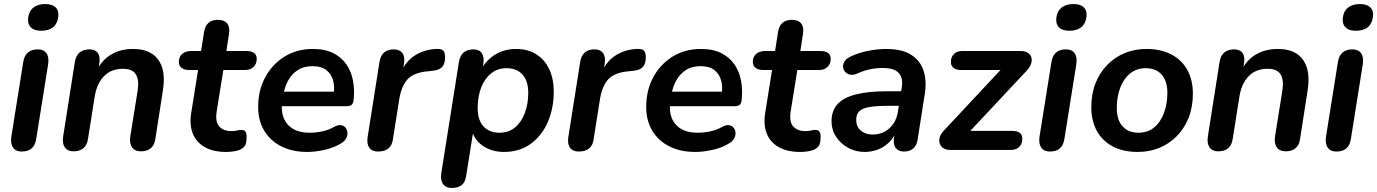

<svg xmlns="http://www.w3.org/2000/svg" viewBox="-20 -741 6807 949"><path d="M87 8Q58 8 44.5 -11.5Q31 -31 36 -65L95 -435Q100 -466 118 -481.5Q136 -497 167 -497Q196 -497 209.5 -478Q223 -459 218 -424L159 -54Q154 -23 136.5 -7.5Q119 8 87 8ZM183 -589Q149 -589 132.5 -605.5Q116 -622 119 -652Q123 -686 145 -703.5Q167 -721 204 -721Q238 -721 255 -704.5Q272 -688 268 -658Q264 -624 242.5 -606.5Q221 -589 183 -589Z M343 7Q314 7 300.5 -12.5Q287 -32 292 -66L350 -435Q355 -466 373.5 -481.5Q392 -497 422 -497Q450 -497 463 -480Q476 -463 471 -429L461 -365L457 -390Q482 -443 528.5 -471Q575 -499 638 -499Q692 -499 728.5 -477Q765 -455 780.5 -409.5Q796 -364 785 -293L748 -55Q744 -24 725.5 -8.5Q707 7 676 7Q647 7 633 -12.5Q619 -32 624 -66L660 -291Q669 -346 651.5 -373.5Q634 -401 588 -401Q529 -401 493.5 -364Q458 -327 448 -263L415 -55Q406 7 343 7Z M1098 10Q1033 10 991 -14.5Q949 -39 932.5 -82Q916 -125 925 -182L959 -395H915Q891 -395 877.5 -405.5Q864 -416 864 -435Q864 -461 881 -475Q898 -489 927 -489H974L989 -585Q994 -614 1011 -628.5Q1028 -643 1057 -643Q1089 -643 1103 -625Q1117 -607 1112 -574L1099 -489H1197Q1222 -489 1235.5 -479.5Q1249 -470 1249 -450Q1249 -426 1233.5 -410.5Q1218 -395 1191 -395H1084L1051 -190Q1043 -138 1064 -115.5Q1085 -93 1123 -93Q1141 -93 1151.5 -96Q1162 -99 1172 -99Q1186 -99 1192.5 -91.5Q1199 -84 1199 -64Q1199 -30 1188 -17Q1177 -4 1158 2Q1146 6 1129 8Q1112 10 1098 10Z M1499 10Q1425 10 1370.5 -17.5Q1316 -45 1286 -95Q1256 -145 1256 -212Q1256 -294 1290.5 -358.5Q1325 -423 1386 -461Q1447 -499 1526 -499Q1587 -499 1628 -478Q1669 -457 1693 -421.5Q1717 -386 1725 -341Q1733 -296 1728 -249Q1726 -228 1717 -222Q1708 -216 1692 -216H1356L1366 -288H1646L1629 -273Q1635 -313 1626 -344.5Q1617 -376 1592.5 -395Q1568 -414 1525 -414Q1481 -414 1451 -394Q1421 -374 1404 -342.5Q1387 -311 1381 -275L1376 -244Q1364 -171 1400 -128Q1436 -85 1510 -85Q1540 -85 1572 -91.5Q1604 -98 1630 -113Q1649 -124 1663.5 -122.5Q1678 -121 1686.5 -111.5Q1695 -102 1697 -88.5Q1699 -75 1692.5 -60.5Q1686 -46 1670 -35Q1635 -12 1587 -1Q1539 10 1499 10Z M1849 8Q1819 8 1805.5 -10.5Q1792 -29 1797 -63L1856 -437Q1861 -467 1879 -482Q1897 -497 1926 -497Q1955 -497 1968.5 -479Q1982 -461 1977 -427L1968 -371H1958Q1978 -430 2024 -462.5Q2070 -495 2133 -499Q2161 -501 2170.5 -491Q2180 -481 2180 -458Q2180 -425 2165 -409.5Q2150 -394 2118 -391L2089 -388Q2022 -381 1993 -347.5Q1964 -314 1954 -254L1922 -52Q1918 -22 1899.5 -7Q1881 8 1849 8Z M2213 188Q2184 188 2170 169Q2156 150 2161 116L2248 -433Q2253 -465 2271 -481Q2289 -497 2320 -497Q2349 -497 2361.5 -478Q2374 -459 2369 -424L2360 -368L2358 -398Q2386 -447 2430.5 -473Q2475 -499 2532 -499Q2588 -499 2629.5 -473.5Q2671 -448 2694 -400.5Q2717 -353 2717 -288Q2717 -205 2687.5 -137.5Q2658 -70 2603 -30Q2548 10 2471 10Q2415 10 2371.5 -17Q2328 -44 2311 -97H2320L2284 129Q2279 160 2262 174Q2245 188 2213 188ZM2448 -85Q2494 -85 2525.5 -111Q2557 -137 2574 -182Q2591 -227 2591 -282Q2591 -341 2562.5 -372.5Q2534 -404 2484 -404Q2439 -404 2407 -378Q2375 -352 2358 -307.5Q2341 -263 2341 -207Q2341 -148 2369.5 -116.5Q2398 -85 2448 -85Z M2841 8Q2811 8 2797.5 -10.5Q2784 -29 2789 -63L2848 -437Q2853 -467 2871 -482Q2889 -497 2918 -497Q2947 -497 2960.5 -479Q2974 -461 2969 -427L2960 -371H2950Q2970 -430 3016 -462.5Q3062 -495 3125 -499Q3153 -501 3162.5 -491Q3172 -481 3172 -458Q3172 -425 3157 -409.5Q3142 -394 3110 -391L3081 -388Q3014 -381 2985 -347.5Q2956 -314 2946 -254L2914 -52Q2910 -22 2891.5 -7Q2873 8 2841 8Z M3417 10Q3343 10 3288.5 -17.5Q3234 -45 3204 -95Q3174 -145 3174 -212Q3174 -294 3208.5 -358.5Q3243 -423 3304 -461Q3365 -499 3444 -499Q3505 -499 3546 -478Q3587 -457 3611 -421.5Q3635 -386 3643 -341Q3651 -296 3646 -249Q3644 -228 3635 -222Q3626 -216 3610 -216H3274L3284 -288H3564L3547 -273Q3553 -313 3544 -344.5Q3535 -376 3510.5 -395Q3486 -414 3443 -414Q3399 -414 3369 -394Q3339 -374 3322 -342.5Q3305 -311 3299 -275L3294 -244Q3282 -171 3318 -128Q3354 -85 3428 -85Q3458 -85 3490 -91.5Q3522 -98 3548 -113Q3567 -124 3581.5 -122.5Q3596 -121 3604.5 -111.5Q3613 -102 3615 -88.5Q3617 -75 3610.5 -60.5Q3604 -46 3588 -35Q3553 -12 3505 -1Q3457 10 3417 10Z M3935 10Q3870 10 3828 -14.5Q3786 -39 3769.5 -82Q3753 -125 3762 -182L3796 -395H3752Q3728 -395 3714.5 -405.5Q3701 -416 3701 -435Q3701 -461 3718 -475Q3735 -489 3764 -489H3811L3826 -585Q3831 -614 3848 -628.5Q3865 -643 3894 -643Q3926 -643 3940 -625Q3954 -607 3949 -574L3936 -489H4034Q4059 -489 4072.5 -479.5Q4086 -470 4086 -450Q4086 -426 4070.5 -410.5Q4055 -395 4028 -395H3921L3888 -190Q3880 -138 3901 -115.5Q3922 -93 3960 -93Q3978 -93 3988.5 -96Q3999 -99 4009 -99Q4023 -99 4029.5 -91.5Q4036 -84 4036 -64Q4036 -30 4025 -17Q4014 -4 3995 2Q3983 6 3966 8Q3949 10 3935 10Z M4254 10Q4209 10 4172 -10.5Q4135 -31 4112.5 -65Q4090 -99 4090 -141Q4090 -193 4119 -225.5Q4148 -258 4209 -274Q4270 -290 4365 -290H4445L4434 -218H4371Q4312 -218 4277 -212Q4242 -206 4227 -191Q4212 -176 4212 -149Q4212 -114 4235.5 -95Q4259 -76 4293 -76Q4325 -76 4351 -89.5Q4377 -103 4395 -128.5Q4413 -154 4418 -189L4437 -308Q4445 -355 4422.5 -380Q4400 -405 4344 -405Q4311 -405 4280 -398.5Q4249 -392 4216 -377Q4197 -369 4182 -372Q4167 -375 4157.5 -385.5Q4148 -396 4147 -410.5Q4146 -425 4155.5 -439Q4165 -453 4187 -463Q4229 -482 4274.5 -490.5Q4320 -499 4360 -499Q4439 -499 4484 -470Q4529 -441 4545 -391Q4561 -341 4551 -277L4516 -54Q4512 -23 4494.5 -7.5Q4477 8 4448 8Q4421 8 4407.5 -9.5Q4394 -27 4399 -61L4409 -124L4416 -104Q4402 -65 4376.5 -39.5Q4351 -14 4319.5 -2Q4288 10 4254 10Z M4677 0Q4656 0 4643 -8.5Q4630 -17 4625 -31Q4620 -45 4624.5 -61.5Q4629 -78 4644 -94L4953 -425L4957 -395H4730Q4706 -395 4693 -405.5Q4680 -416 4680 -434Q4680 -460 4695.5 -474.5Q4711 -489 4736 -489H5025Q5046 -489 5059.5 -480.5Q5073 -472 5077.5 -458Q5082 -444 5076.5 -426.5Q5071 -409 5055 -392L4745 -61L4741 -94H4983Q5033 -94 5033 -55Q5033 -30 5018 -15Q5003 0 4977 0Z M5169 8Q5140 8 5126.5 -11.5Q5113 -31 5118 -65L5177 -435Q5182 -466 5200 -481.5Q5218 -497 5249 -497Q5278 -497 5291.5 -478Q5305 -459 5300 -424L5241 -54Q5236 -23 5218.5 -7.5Q5201 8 5169 8ZM5265 -589Q5231 -589 5214.5 -605.5Q5198 -622 5201 -652Q5205 -686 5227 -703.5Q5249 -721 5286 -721Q5320 -721 5337 -704.5Q5354 -688 5350 -658Q5346 -624 5324.5 -606.5Q5303 -589 5265 -589Z M5604 10Q5532 10 5480.5 -17Q5429 -44 5401.5 -94Q5374 -144 5374 -211Q5374 -277 5395 -330Q5416 -383 5453.5 -421Q5491 -459 5540 -479Q5589 -499 5646 -499Q5718 -499 5769.5 -472Q5821 -445 5848.5 -395.5Q5876 -346 5876 -278Q5876 -212 5855 -159Q5834 -106 5796.5 -68Q5759 -30 5710 -10Q5661 10 5604 10ZM5607 -85Q5653 -85 5684.5 -111Q5716 -137 5733 -182Q5750 -227 5750 -282Q5750 -341 5721.5 -372.5Q5693 -404 5643 -404Q5598 -404 5566 -378Q5534 -352 5517 -307.5Q5500 -263 5500 -207Q5500 -148 5528.5 -116.5Q5557 -85 5607 -85Z M6001 7Q5972 7 5958.5 -12.5Q5945 -32 5950 -66L6008 -435Q6013 -466 6031.5 -481.5Q6050 -497 6080 -497Q6108 -497 6121 -480Q6134 -463 6129 -429L6119 -365L6115 -390Q6140 -443 6186.5 -471Q6233 -499 6296 -499Q6350 -499 6386.5 -477Q6423 -455 6438.5 -409.5Q6454 -364 6443 -293L6406 -55Q6402 -24 6383.5 -8.5Q6365 7 6334 7Q6305 7 6291 -12.5Q6277 -32 6282 -66L6318 -291Q6327 -346 6309.5 -373.5Q6292 -401 6246 -401Q6187 -401 6151.5 -364Q6116 -327 6106 -263L6073 -55Q6064 7 6001 7Z M6585 8Q6556 8 6542.5 -11.5Q6529 -31 6534 -65L6593 -435Q6598 -466 6616 -481.5Q6634 -497 6665 -497Q6694 -497 6707.5 -478Q6721 -459 6716 -424L6657 -54Q6652 -23 6634.5 -7.5Q6617 8 6585 8ZM6681 -589Q6647 -589 6630.5 -605.5Q6614 -622 6617 -652Q6621 -686 6643 -703.5Q6665 -721 6702 -721Q6736 -721 6753 -704.5Q6770 -688 6766 -658Q6762 -624 6740.5 -606.5Q6719 -589 6681 -589Z"/></svg>

Font: Nunito ExtraLight
Style: Italic
Weight: 200
Italic angle: -9°
Designer: Vernon Adams
Foundry: Vernon Adams
Version: Version 3.602